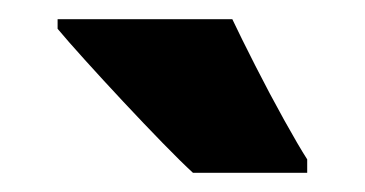

<svg xmlns="http://www.w3.org/2000/svg" viewBox="-20 -786 380 200"><path d="M222 -766Q231 -747 246 -717.5Q261 -688 276 -661Q291 -634 300 -620V-606H181Q169 -617 149.5 -637Q130 -657 108.5 -680Q87 -703 68.5 -723.5Q50 -744 40 -756V-766Z"/></svg>

Font: Noto Sans Malayalam ExtraCondensed Black
Style: Regular
Weight: 900
Width: 2
Designer: Jelle Bosma - Monotype Design Team
Foundry: Monotype Imaging Inc.
Version: Version 2.104; ttfautohint (v1.8.4.7-5d5b)